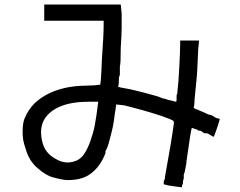

<svg xmlns="http://www.w3.org/2000/svg" viewBox="-20 -754 1040 833"><path d="M171.9 -734.4H503.9L507.8 -695.3V-632.8Q507.8 -609.4 503.9 -546.9Q503.9 -476.6 500 -464.8Q500 -460.9 500 -445.3V-429.7L496.1 -418Q496.1 -382.8 492.2 -378.9Q492.2 -375 543 -367.2Q578.1 -359.4 621.1 -347.7Q668 -335.9 683.6 -328.1L699.2 -324.2L710.9 -320.3Q730.5 -316.4 742.2 -312.5Q746.1 -312.5 746.1 -320.3V-335.9Q746.1 -335.9 746.1 -339.8Q750 -347.7 750 -359.4Q753.9 -386.7 757.8 -460.9Q761.7 -535.2 761.7 -562.5V-578.1H843.8L839.8 -539.1Q835.9 -433.6 832 -402.3Q828.1 -359.4 824.2 -324.2Q824.2 -296.9 820.3 -289.1Q820.3 -285.2 828.1 -281.2L839.8 -277.3L847.7 -273.4Q859.4 -269.5 882.8 -257.8L898.4 -253.9L918 -242.2Q933.6 -238.3 933.6 -238.3Q933.6 -234.4 921.9 -199.2Q910.2 -164.1 906.2 -160.2L886.7 -171.9L878.9 -175.8H867.2Q859.4 -179.7 855.5 -183.6L847.7 -187.5H839.8L835.9 -191.4Q812.5 -199.2 812.5 -199.2Q808.6 -195.3 789.1 -54.7Q789.1 -43 781.2 -7.8L777.3 3.9V19.5Q773.4 31.2 773.4 39.1V43L769.5 50.8V58.6Q769.5 58.6 738.3 54.7Q707 50.8 695.3 46.9Q687.5 46.9 691.4 31.2V27.3L695.3 23.4Q695.3 15.6 695.3 15.6Q722.7 -132.8 734.4 -218.8Q734.4 -230.5 730.5 -230.5Q726.6 -234.4 683.6 -250Q613.3 -273.4 519.5 -296.9L484.4 -300.8L476.6 -250Q472.7 -210.9 460.9 -168Q449.2 -121.1 445.3 -113.3Q445.3 -113.3 441.4 -105.5L437.5 -97.7V-89.8Q414.1 -27.3 367.2 3.9Q332 27.3 273.4 27.3Q253.9 27.3 210.9 15.6Q179.7 7.8 144.5 -23.4Q105.5 -54.7 89.8 -113.3Q78.1 -144.5 78.1 -179.7Q78.1 -218.8 85.9 -238.3Q101.6 -277.3 128.9 -304.7Q210.9 -382.8 363.3 -382.8Q390.6 -382.8 414.1 -386.7Q418 -386.7 421.9 -492.2Q429.7 -601.6 429.7 -644.5V-664.1H171.9ZM363.3 -312.5Q285.2 -312.5 234.4 -289.1Q136.7 -242.2 164.1 -136.7Q175.8 -89.8 218.8 -66.4Q261.7 -39.1 304.7 -54.7Q320.3 -58.6 335.9 -74.2Q363.3 -105.5 382.8 -175.8Q390.6 -199.2 398.4 -253.9Q406.2 -308.6 406.2 -312.5Q386.7 -312.5 363.3 -312.5Z"/></svg>

Font: 和音 by 宁静之雨，公众号njzyshare
Style: Regular
Weight: 400
Designer: Steve Matteson
Foundry: Ascender Corporation
Version: Version 6.00;June 8, 2018;FontCreator 11.0.0.2388 32-bit